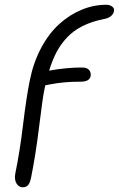

<svg xmlns="http://www.w3.org/2000/svg" viewBox="-20 -757 503 813"><path d="M76.2 36.1Q59.6 36.1 49.8 19.8Q40 3.4 44.9 -22.9Q64 -115.2 77.6 -229Q91.3 -342.8 106 -416Q121.1 -491.7 153.8 -553.2Q186.5 -614.7 230.2 -654.5Q273.9 -694.3 325.2 -715.6Q376.5 -736.8 430.2 -736.8Q443.8 -736.8 454.3 -729.7Q464.8 -722.7 462.9 -710Q460.4 -698.2 450.2 -689.2Q439.9 -680.2 421.9 -676.8Q369.6 -666.5 330.3 -647Q291 -627.4 263.9 -598.4Q236.8 -569.3 219.2 -535.9Q201.7 -502.4 188 -458Q262.2 -471.2 327.1 -471.2Q348.1 -471.2 357.2 -460.7Q366.2 -450.2 363.8 -435.1Q359.4 -411.1 321.8 -411.1Q281.2 -411.1 251.2 -408.2Q221.2 -405.3 199 -400.9Q176.8 -396.5 171.9 -396Q170.9 -392.1 169.4 -384.5Q168 -377 167 -373Q159.7 -335.9 145.5 -219.5Q131.3 -103 111.8 -5.9Q106.9 18.1 98.6 27.1Q90.3 36.1 76.2 36.1Z"/></svg>

Font: Shantell Sans Bouncy
Style: Italic
Weight: 300
Italic angle: -11.31°
Designer: Stephen Nixon, Anya Danilova, Shantell Martin
Foundry: Arrow Type
Version: Version 1.006;[9816181b4]